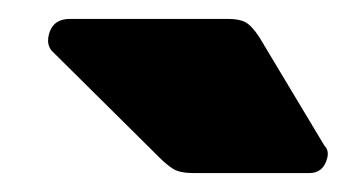

<svg xmlns="http://www.w3.org/2000/svg" viewBox="-20 -778 367 203"><path d="M185 -595Q170 -595 163 -599.5Q156 -604 149 -611L34 -725Q30 -731 31 -738Q34 -758 54 -758H221Q233 -758 239.5 -754.5Q246 -751 254 -739L323 -624Q328 -619 326 -611Q322 -595 307 -595Z"/></svg>

Font: Rubik ExtraBold
Style: Italic
Weight: 800
Italic angle: -12°
Designer: Hubert and Fischer
Foundry: Hubert and Fischer
Version: Version 2.300;gftools[0.9.30]